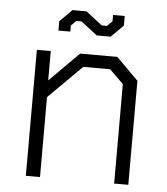

<svg xmlns="http://www.w3.org/2000/svg" viewBox="-50 -711 659 756"><g transform="rotate(5 280.0 -333.0)"><path d="M80 -498H135V-382L251 -498H398L485 -411V0H429V-393L374 -447H268L136 -316V0H80ZM245 -625H225L205 -605V-581H158V-618L206 -666H262L326 -616H347L367 -636V-661H413V-623L365 -575H310Z"/></g></svg>

Font: Chakra Petch Light
Style: Regular
Weight: 300
Designer: Katatrad Aksorn Co.,Ltd.
Foundry: Cadson Demak Co.,Ltd.
Version: Version 1.000; ttfautohint (v1.6)